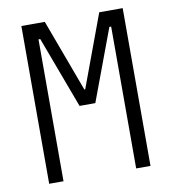

<svg xmlns="http://www.w3.org/2000/svg" viewBox="-79 -762 744 831"><g transform="rotate(-10 293.0 -346.5)"><path d="M70.3 0V-693.4H173.3L291 -375.5H294.9L412.6 -693.4H515.6V0H452.6V-623.5H444.8L327.6 -309.1H258.3L141.1 -623.5H133.3V0Z"/></g></svg>

Font: CaskaydiaCove NFP Light
Style: Regular
Weight: 300
Designer: Aaron Bell
Foundry: Saja Typeworks
Version: Version 2111.001; VTT 6.35;Nerd Fonts 3.1.1